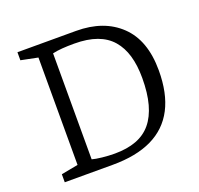

<svg xmlns="http://www.w3.org/2000/svg" viewBox="-115 -774 930 899"><g transform="rotate(-20 349.5 -324.0)"><path d="M60 0V-40L144 -56V-591L60 -608V-648H352Q490 -648 571.5 -570Q653 -492 653 -342Q653 -228 613.5 -152Q574 -76 495.5 -38Q417 0 299 0ZM327 -46Q388 -46 433.5 -63Q479 -80 508.5 -115.5Q538 -151 553 -205.5Q568 -260 568 -335Q568 -398 554 -446Q540 -494 511 -527.5Q482 -561 435.5 -578Q389 -595 323 -595Q290 -595 263.5 -593Q237 -591 215 -586V-58Q232 -53 264 -49.5Q296 -46 327 -46Z"/></g></svg>

Font: Faustina Light Light
Style: Regular
Weight: 300
Version: Version 1.200